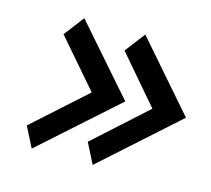

<svg xmlns="http://www.w3.org/2000/svg" viewBox="-77 -612 729 663"><g transform="rotate(15 287.5 -280.0)"><path d="M88 -39 358 -280 147 -521 92 -449 238 -280 51 -112ZM306 -39 575 -280 365 -521 310 -449 455 -280 269 -112Z"/></g></svg>

Font: Bluebird
Style: Obl
Weight: 400
Designer: Jasper
Foundry: Cannot Into Space Fonts
Version: Version 0.98